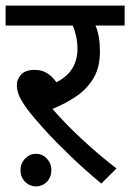

<svg xmlns="http://www.w3.org/2000/svg" viewBox="-20 -642 464 684"><path d="M395 -42 341 12Q282 -37 230 -87Q178 -137 138 -181Q98 -225 75 -256Q53 -287 46.5 -305Q40 -323 40 -340Q40 -359 55 -376Q70 -393 104 -393Q129 -393 147.5 -381.5Q166 -370 181 -349Q220 -369 238 -399Q256 -429 256 -468Q256 -491 251 -513.5Q246 -536 239 -551H0V-622H424V-551H320Q336 -516 336 -458Q336 -403 314 -365Q292 -327 254 -300.5Q216 -274 167 -254Q212 -202 271.5 -146.5Q331 -91 395 -42ZM53 -36Q53 -60 69.5 -77Q86 -94 108 -94Q131 -94 147 -77Q163 -60 163 -36Q163 -11 147 5.5Q131 22 108 22Q86 22 69.5 5.5Q53 -11 53 -36Z"/></svg>

Font: RS Noto Sans
Style: Regular
Weight: 400
Designer: Monotype Design Team
Foundry: Monotype Imaging Inc.
Version: Version 3.10